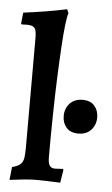

<svg xmlns="http://www.w3.org/2000/svg" viewBox="-54 -779 482 825"><g transform="rotate(5 187.5 -366.0)"><path d="M19 10 25 -46Q50 -52 61 -62.5Q72 -73 74.5 -90.5Q77 -108 77 -134V-606Q77 -632 72.5 -643.5Q68 -655 54.5 -658.5Q41 -662 13 -660L10 -663L15 -711Q62 -717 108.5 -724.5Q155 -732 202 -742L209 -725Q204 -713 199.5 -675.5Q195 -638 191.5 -579.5Q188 -521 185 -446.5Q182 -372 180.5 -284.5Q179 -197 179 -103Q179 -77 186 -66Q193 -55 210 -55L244 -57L246 -52L237 3Q213 2 182.5 1Q152 0 130 0Q110 0 80 3Q50 6 19 10ZM296 -214Q262 -214 244.5 -234Q227 -254 227 -284Q227 -317 247.5 -338.5Q268 -360 302 -360Q336 -360 353.5 -340Q371 -320 371 -290Q371 -258 351 -236Q331 -214 296 -214Z"/></g></svg>

Font: Alegreya SemiBold
Style: Regular
Weight: 600
Designer: Juan Pablo del Peral
Foundry: Huerta Tipografica
Version: Version 2.009